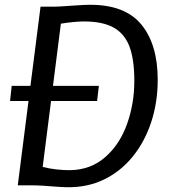

<svg xmlns="http://www.w3.org/2000/svg" viewBox="-20 -775 714 803"><path d="M28.9 -415.8H393.5L386 -352.7H22.1ZM258.2 8Q228.9 7 205.8 5.1Q182.7 3.3 158.5 1.6Q134.2 0 100.8 0H54.3L149.5 -747H204.1Q213.9 -747 228.4 -747.8Q242.9 -748.5 259.9 -749.8Q276.9 -751 294.7 -752.2Q312.4 -753.5 328.8 -754.2Q345.3 -755 357.7 -755Q503.6 -755 571.6 -671.9Q639.6 -588.8 639.6 -441.1Q639.6 -347.4 612.7 -265.2Q585.8 -183 535.7 -120.9Q485.7 -58.8 415.5 -24.5Q345.3 9.7 258.2 8ZM273.5 -63.3Q360.4 -64.8 421.1 -118.7Q481.5 -172.1 511.6 -257.1Q541.8 -342 541.8 -437.4Q541.8 -527.7 520.6 -582.7Q499.1 -636.2 453.4 -660.7Q407.7 -685.3 331.4 -685.3Q311.1 -685.3 284.1 -682.6Q257.1 -679.9 234.6 -676L158.5 -76.9Q185.8 -69.8 216.1 -66.4Q246.4 -63 273.5 -63.3Z"/></svg>

Font: Merriweather Sans Variable Regular
Style: Italic
Weight: 300
Italic angle: -8°
Designer: Eben Sorkin
Foundry: Eben Sorkin
Version: Version 2.001